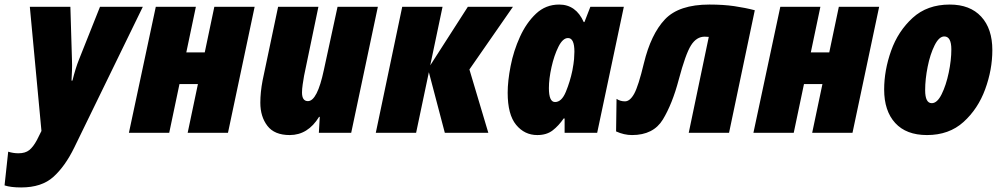

<svg xmlns="http://www.w3.org/2000/svg" viewBox="-80 -583 4402 843"><path d="M246 65 547 -553H359L267 -322Q252 -285 238 -229H234Q235 -250 236 -272.5Q237 -295 236 -319L229 -553H51L102 -8L82 32Q66 62 48.5 76Q31 90 1 90Q-22 90 -44 83L-60 231Q-33 240 13 240Q103 240 154.5 193.5Q206 147 246 65Z M663 0 708 -214H789L744 0H921L1038 -553H861L819 -353H738L780 -553H604L486 0Z M1321 -70H1324L1320 0H1462L1579 -553H1402L1342 -276Q1313 -139 1272 -139Q1246 -139 1246 -177Q1246 -192 1249 -212.5Q1252 -233 1255 -250L1318 -553H1141L1073 -230Q1063 -178 1063 -132Q1063 -71 1094 -30.5Q1125 10 1192 10Q1272 10 1321 -70Z M1747 0 1803 -266 1873 0H2064L1981 -278L2172 -553H1974L1809 -296L1863 -553H1686L1570 0Z M2330 -196Q2330 -237 2341.5 -288.5Q2353 -340 2372 -378Q2391 -416 2414 -416Q2442 -416 2442 -356Q2442 -342 2440.5 -323.5Q2439 -305 2433 -273Q2423 -225 2404.5 -180Q2386 -135 2357 -135Q2330 -135 2330 -196ZM2395 -63H2399V0H2542L2659 -553H2512L2486 -486H2483Q2449 -563 2375 -563Q2316 -563 2273.5 -523Q2231 -483 2203 -421.5Q2175 -360 2162 -293.5Q2149 -227 2149 -176Q2149 -80 2186 -35Q2223 10 2279 10Q2320 10 2346.5 -10.5Q2373 -31 2395 -63Z M2900 -233Q2930 -346 2954 -384Q2978 -422 3014 -422Q3023 -422 3032 -421L2944 0H3121L3234 -538Q3192 -549 3144 -556Q3096 -563 3035 -563Q2901 -563 2839.5 -498Q2778 -433 2747 -305Q2723 -205 2704.5 -171.5Q2686 -138 2664 -138Q2643 -138 2627 -149L2625 -6Q2660 10 2695 10Q2789 10 2830.5 -58.5Q2872 -127 2900 -233Z M3405 0 3450 -214H3531L3486 0H3663L3780 -553H3603L3561 -353H3480L3522 -553H3346L3228 0Z M4277 -363Q4277 -457 4228 -510Q4179 -563 4090 -563Q3991 -563 3927 -504.5Q3863 -446 3832.5 -360Q3802 -274 3802 -190Q3802 -96 3850.5 -43Q3899 10 3990 10Q4087 10 4150.5 -47.5Q4214 -105 4245.5 -191Q4277 -277 4277 -363ZM3982 -187Q3982 -235 3993 -290Q4004 -345 4023.5 -384Q4043 -423 4066 -423Q4097 -423 4097 -366Q4097 -319 4085.5 -264Q4074 -209 4054.5 -169.5Q4035 -130 4011 -130Q3982 -130 3982 -187Z"/></svg>

Font: Noto Sans Display SemiCondensed Black
Style: Italic
Weight: 900
Width: 4
Designer: Monotype Design team
Foundry: Monotype Imaging Inc.
Version: 1.000